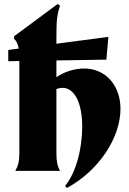

<svg xmlns="http://www.w3.org/2000/svg" viewBox="-20 -848 638 953"><path d="M303 75 312 85C468 1 578 -162 578 -308C578 -425 503 -508 398 -508C350 -508 297 -491 260 -465V-548L508 -552L518 -665L260 -631V-656C260 -745 262 -771 278 -820L266 -828L50 -668V-656C62 -644 69 -628 73 -607L21 -600V-544L76 -545V-84C76 -48 70 -24 56 0H278C265 -23 260 -48 260 -84V-406C270 -410 280 -412 290 -412C350 -412 388 -337 388 -220C388 -103 355 12 303 75Z"/></svg>

Font: Sinistre Bold
Style: Regular
Weight: 900
Designer: Jules Durand
Foundry: Collletttivo
Version: Version 69.420;Glyphs 3.2 (3217)